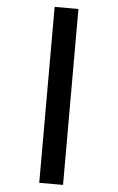

<svg xmlns="http://www.w3.org/2000/svg" viewBox="-64 -875 668 1085"><g transform="rotate(5 270.0 -333.0)"><path d="M336 -832V166H201V-832Z"/></g></svg>

Font: Noto Sans Oriya Blk
Style: Regular
Weight: 900
Designer: Amélie Bonet and Sol Matas
Foundry: Google LLC
Version: Version 2.006; ttfautohint (v1.8.4.7-5d5b)